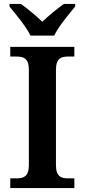

<svg xmlns="http://www.w3.org/2000/svg" viewBox="-20 -951 428 971"><path d="M134 -771H254C275 -816 329 -880 360 -918V-931H303C271 -909 224 -870 194 -841C164 -870 117 -909 86 -931H28V-918C59 -880 113 -816 134 -771ZM32 0H356V-49H325C290 -49 263 -57 263 -116V-598C263 -657 290 -665 325 -665H356V-714H32V-665H63C98 -665 126 -657 126 -598V-116C126 -57 98 -49 63 -49H32Z"/></svg>

Font: Noto Serif SemiBold
Style: Regular
Weight: 600
Designer: Monotype Design Team
Foundry: Monotype Imaging Inc.
Version: Version 2.013